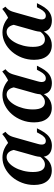

<svg xmlns="http://www.w3.org/2000/svg" viewBox="594 -1064 482 1710"><g transform="rotate(-90 835.0 -209.0)"><path d="M172.6 11.3Q111.3 11.3 77 -30.2Q42.7 -71.8 42.7 -146Q42.7 -203.2 62.1 -254Q81.5 -304.8 115.3 -344Q149.2 -383.1 193.5 -405.6Q237.9 -428.2 287.1 -428.2Q327.4 -428.2 364.9 -411.3Q402.4 -394.4 434.7 -361.3L357.3 -309.7Q353.2 -348.4 335.9 -369.8Q318.5 -391.1 291.1 -391.1Q265.3 -391.1 241.5 -371.8Q217.7 -352.4 198.8 -319Q179.8 -285.5 169 -243.5Q158.1 -201.6 158.1 -156.5Q158.1 -103.2 174.6 -76.6Q191.1 -50 224.2 -50Q247.6 -50 267.3 -64.5Q287.1 -79 304 -107.3L312.1 -93.5Q289.5 -41.1 254.8 -14.9Q220.2 11.3 172.6 11.3ZM321 -208.1 362.1 -354.8Q401.6 -368.5 433.5 -386.3Q465.3 -404 496 -429.8L516.1 -401.6Q502.4 -390.3 493.1 -379Q483.9 -367.7 477.4 -352.8Q471 -337.9 465.3 -316.1L434.7 -208.1ZM408.1 -112.9Q398.4 -79.8 405.2 -60.9Q412.1 -41.9 434.7 -41.9Q452.4 -41.9 467.3 -54.4Q482.3 -66.9 495.2 -91.1L511.3 -121H547.6L528.2 -83.9Q511.3 -52.4 491.5 -31Q471.8 -9.7 447.2 1.2Q422.6 12.1 391.1 12.1Q349.2 11.3 325 -6.9Q300.8 -25 294.8 -58.1Q288.7 -91.1 300.8 -137.1L321 -208.1H434.7Z M729.8 11.3Q668.5 11.3 634.3 -30.2Q600 -71.8 600 -146Q600 -203.2 619.4 -254Q638.7 -304.8 672.6 -344Q706.5 -383.1 750.8 -405.6Q795.2 -428.2 844.4 -428.2Q884.7 -428.2 922.2 -411.3Q959.7 -394.4 991.9 -361.3L914.5 -309.7Q910.5 -348.4 893.1 -369.8Q875.8 -391.1 848.4 -391.1Q822.6 -391.1 798.8 -371.8Q775 -352.4 756 -319Q737.1 -285.5 726.2 -243.5Q715.3 -201.6 715.3 -156.5Q715.3 -103.2 731.9 -76.6Q748.4 -50 781.5 -50Q804.8 -50 824.6 -64.5Q844.4 -79 861.3 -107.3L869.4 -93.5Q846.8 -41.1 812.1 -14.9Q777.4 11.3 729.8 11.3ZM878.2 -208.1 919.4 -354.8Q958.9 -368.5 990.7 -386.3Q1022.6 -404 1053.2 -429.8L1073.4 -401.6Q1059.7 -390.3 1050.4 -379Q1041.1 -367.7 1034.7 -352.8Q1028.2 -337.9 1022.6 -316.1L991.9 -208.1ZM965.3 -112.9Q955.6 -79.8 962.5 -60.9Q969.4 -41.9 991.9 -41.9Q1009.7 -41.9 1024.6 -54.4Q1039.5 -66.9 1052.4 -91.1L1068.5 -121H1104.8L1085.5 -83.9Q1068.5 -52.4 1048.8 -31Q1029 -9.7 1004.4 1.2Q979.8 12.1 948.4 12.1Q906.5 11.3 882.3 -6.9Q858.1 -25 852 -58.1Q846 -91.1 858.1 -137.1L878.2 -208.1H991.9Z M1287.1 11.3Q1225.8 11.3 1191.5 -30.2Q1157.3 -71.8 1157.3 -146Q1157.3 -203.2 1176.6 -254Q1196 -304.8 1229.8 -344Q1263.7 -383.1 1308.1 -405.6Q1352.4 -428.2 1401.6 -428.2Q1441.9 -428.2 1479.4 -411.3Q1516.9 -394.4 1549.2 -361.3L1471.8 -309.7Q1467.7 -348.4 1450.4 -369.8Q1433.1 -391.1 1405.6 -391.1Q1379.8 -391.1 1356 -371.8Q1332.3 -352.4 1313.3 -319Q1294.4 -285.5 1283.5 -243.5Q1272.6 -201.6 1272.6 -156.5Q1272.6 -103.2 1289.1 -76.6Q1305.6 -50 1338.7 -50Q1362.1 -50 1381.9 -64.5Q1401.6 -79 1418.5 -107.3L1426.6 -93.5Q1404 -41.1 1369.4 -14.9Q1334.7 11.3 1287.1 11.3ZM1435.5 -208.1 1476.6 -354.8Q1516.1 -368.5 1548 -386.3Q1579.8 -404 1610.5 -429.8L1630.6 -401.6Q1616.9 -390.3 1607.7 -379Q1598.4 -367.7 1591.9 -352.8Q1585.5 -337.9 1579.8 -316.1L1549.2 -208.1ZM1522.6 -112.9Q1512.9 -79.8 1519.8 -60.9Q1526.6 -41.9 1549.2 -41.9Q1566.9 -41.9 1581.9 -54.4Q1596.8 -66.9 1609.7 -91.1L1625.8 -121H1662.1L1642.7 -83.9Q1625.8 -52.4 1606 -31Q1586.3 -9.7 1561.7 1.2Q1537.1 12.1 1505.6 12.1Q1463.7 11.3 1439.5 -6.9Q1415.3 -25 1409.3 -58.1Q1403.2 -91.1 1415.3 -137.1L1435.5 -208.1H1549.2Z"/></g></svg>

Font: Playfair 9pt
Style: Bold Italic
Weight: 700
Italic angle: -15.6°
Designer: Claus Eggers Sørensen
Foundry: Claus Eggers Sørensen
Version: Version 2.203